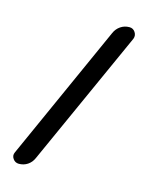

<svg xmlns="http://www.w3.org/2000/svg" viewBox="-116 -805 724 921"><g transform="rotate(15 246.0 -344.5)"><path d="M67.4 40Q48.8 40 38.1 24.4Q27.3 8.8 35.2 -7.8L337.9 -681.6Q347.7 -704.1 367.2 -717.3Q386.7 -730.5 411.1 -730.5Q429.7 -730.5 439.9 -714.8Q450.2 -699.2 443.4 -681.6L139.6 -7.8Q129.9 14.6 110.8 27.3Q91.8 40 67.4 40Z"/></g></svg>

Font: Rounded Mgen+ 2p medium
Style: Regular
Weight: 500
Designer: [Source Han Sans]
Ryoko NISHIZUKA  (kana & ideographs); Paul D. Hunt (Latin, Greek & Cyrillic); Wenlong ZHANG  (bopomofo
Version: Version 1.059.20150602